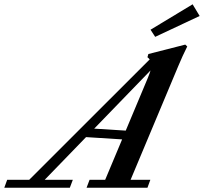

<svg xmlns="http://www.w3.org/2000/svg" viewBox="-92 -887 963 907"><path d="M641.1 -712.9 619.1 -746.6 817.9 -866.7 851.1 -811.5ZM-71.8 0 -58.1 -37.6H45.9L615.2 -606.4Q611.3 -611.3 604.5 -616.7L608.9 -631.8L783.2 -676.3L792.5 -667.5Q770 -622.6 750.5 -575.7L524.9 -37.6H618.2L604.5 0H316.9L331.1 -37.6H404.8L484.9 -228.5L314.5 -239.3L119.1 -37.6H252L237.8 0ZM606 -518.1Q615.2 -540.5 619.1 -554.2L353 -279.3L502 -270Z"/></svg>

Font: Elstob 8pt SemiBold
Style: Italic
Weight: 600
Italic angle: -20°
Designer: Peter S. Baker
Version: Version 1.015